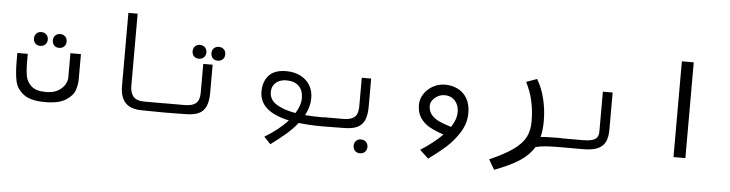

<svg xmlns="http://www.w3.org/2000/svg" viewBox="-52 -980 5505 1448"><g transform="rotate(5 2700.0 -256.0)"><path d="M60.5 -291V-351H139.5V-289.5Q139.5 -223.5 148 -180.5Q156.5 -137.5 191.8 -107Q227 -76.5 301 -76.5Q358.5 -76.5 394 -98.5Q429.5 -120.5 444.5 -148.8Q459.5 -177 459.5 -197V-384H539V-197Q539 -153.5 525.2 -111.5Q511.5 -69.5 458.5 -34.8Q405.5 0 300 0Q190 0 138 -39.8Q86 -79.5 73.2 -138Q60.5 -196.5 60.5 -291ZM176 -471.5Q176 -494.5 190.2 -509Q204.5 -523.5 227.5 -523.5Q251 -523.5 265.8 -509Q280.5 -494.5 280.5 -471.5Q280.5 -448.5 265.8 -433.8Q251 -419 227.5 -419Q204.5 -419 190.2 -433.5Q176 -448 176 -471.5ZM319 -469Q319 -492 333.2 -506.5Q347.5 -521 370.5 -521Q394 -521 408.8 -506.5Q423.5 -492 423.5 -469Q423.5 -446 408.8 -431.2Q394 -416.5 370.5 -416.5Q347.5 -416.5 333.2 -431Q319 -445.5 319 -469Z M868.5 -172V-725H938.5V-180Q938.5 -127 963 -98Q987.5 -69 1048 -69H1201.5V0L1030.5 -2Q947.5 -3 908 -45.5Q868.5 -88 868.5 -172Z M1201.5 -69.5H1347.5Q1396.5 -69.5 1422 -83Q1447.5 -96.5 1456 -120Q1464.5 -143.5 1464.5 -180V-391H1535.5V-180Q1535.5 -113 1517.5 -74.2Q1499.5 -35.5 1462 -18.8Q1424.5 -2 1362.5 -2L1293.5 -1Q1228.5 0 1201.5 0ZM1376 -479.5Q1376 -502.5 1390.2 -517Q1404.5 -531.5 1427.5 -531.5Q1451 -531.5 1465.8 -517Q1480.5 -502.5 1480.5 -479.5Q1480.5 -456.5 1465.8 -441.8Q1451 -427 1427.5 -427Q1404.5 -427 1390.2 -441.5Q1376 -456 1376 -479.5ZM1519 -477Q1519 -500 1533.2 -514.5Q1547.5 -529 1570.5 -529Q1594 -529 1608.8 -514.5Q1623.5 -500 1623.5 -477Q1623.5 -454 1608.8 -439.2Q1594 -424.5 1570.5 -424.5Q1547.5 -424.5 1533.2 -439Q1519 -453.5 1519 -477Z M2144.5 -22.5Q1920 -71 1920 -221Q1920 -297 1962 -344Q2004 -391 2093.5 -391Q2154 -391 2200.5 -367.8Q2247 -344.5 2272.8 -302.2Q2298.5 -260 2298.5 -204.5Q2298.5 -139 2263 -73Q2322 -68 2401.5 -68V0Q2302 0 2220.5 -10Q2182.5 37.5 2133 80Q2083.5 122.5 2021 168.5L1971 115.5Q2077 52.5 2144.5 -22.5ZM2189.5 -82.5Q2228 -143.5 2228 -198Q2228 -257.5 2194.2 -289.8Q2160.5 -322 2100 -322Q2071 -322 2046 -311.2Q2021 -300.5 2005.8 -278.5Q1990.5 -256.5 1990.5 -224Q1990.5 -165 2045.5 -131.2Q2100.5 -97.5 2189.5 -82.5Z M2401.5 -69.5H2547.5Q2596.5 -69.5 2622 -83Q2647.5 -96.5 2656 -120Q2664.5 -143.5 2664.5 -180V-391H2735.5V-180Q2735.5 -113 2717.5 -74.2Q2699.5 -35.5 2662 -18.8Q2624.5 -2 2562.5 -2L2493.5 -1Q2428.5 0 2401.5 0ZM2648 125Q2648 102 2662.2 87.5Q2676.5 73 2699.5 73Q2723 73 2737.8 87.5Q2752.5 102 2752.5 125Q2752.5 148 2737.8 162.8Q2723 177.5 2699.5 177.5Q2676.5 177.5 2662.2 163Q2648 148.5 2648 125Z M3295 -394Q3348.5 -394 3392.2 -372.2Q3436 -350.5 3462.2 -306Q3488.5 -261.5 3488.5 -196Q3488.5 -120 3447.2 -52.2Q3406 15.5 3348.8 67Q3291.5 118.5 3216 173L3150.5 112Q3253 46 3315.5 -18Q3250 -40 3207 -64.2Q3164 -88.5 3137.8 -128Q3111.5 -167.5 3111.5 -226.5Q3111.5 -269.5 3136.8 -308.2Q3162 -347 3204.5 -370.5Q3247 -394 3295 -394ZM3367.5 -80.5Q3407.5 -140.5 3407.5 -194.5Q3407.5 -232 3393.2 -259Q3379 -286 3354.8 -300.2Q3330.5 -314.5 3300 -314.5Q3271.5 -314.5 3247 -301.2Q3222.5 -288 3208 -267.2Q3193.5 -246.5 3193.5 -225.5Q3193.5 -185.5 3215.8 -158.5Q3238 -131.5 3274.8 -114.2Q3311.5 -97 3367.5 -80.5Z M3969 -172.5Q3969 -256 3952.8 -328.5Q3936.5 -401 3902 -468L3982.5 -497Q4020.5 -435.5 4040.5 -353Q4060.5 -270.5 4060.5 -185.5Q4060.5 -117.5 4047 -63.5Q4097.5 -69 4201.5 -69V0Q4139 0 4093 3.2Q4047 6.5 4014.5 16Q3977.5 78 3907 123.8Q3836.5 169.5 3719 213.5L3675 138Q3791.5 87 3855.2 40.5Q3919 -6 3944 -56Q3969 -106 3969 -172.5Z M4200 -67.5H4364Q4408 -67.5 4434.2 -74.8Q4460.5 -82 4472.8 -98.2Q4485 -114.5 4485 -143V-445H4559V-164.5Q4559 -109 4542.8 -73.2Q4526.5 -37.5 4486.5 -18.8Q4446.5 0 4375.5 0H4200Z M5148.5 -725V0H5058.5V-725Z"/></g></svg>

Font: JuliaMono Italic
Style: Regular
Weight: 400
Italic angle: -9°
Monospace: yes
Designer: cormullion
Foundry: corm
Version: Version 0.049; ttfautohint (v1.8.4)